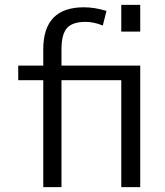

<svg xmlns="http://www.w3.org/2000/svg" viewBox="-20 -770 677 790"><path d="M479 -640V-750H557V-640ZM233 -500H557V0H479V-440H233V0H158V-440H55V-500H158V-567Q158 -740 325 -740Q370 -740 418 -725L403 -665Q366 -680 332 -680Q278 -680 255.5 -654.5Q233 -629 233 -567Z"/></svg>

Font: Mplus 1p
Style: Regular
Weight: 400
Version: Version 1.061